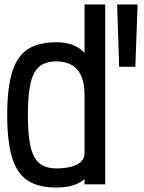

<svg xmlns="http://www.w3.org/2000/svg" viewBox="-20 -820 640 854"><path d="M230 14Q150 14 102.5 -17.5Q55 -49 33.5 -120Q12 -191 12 -308Q12 -426 33.5 -497.5Q55 -569 102.5 -600.5Q150 -632 230 -632Q270 -632 301 -621Q332 -610 356 -585V-800H448V0H356V-23Q332 -3 301 5.5Q270 14 230 14ZM230 -71Q268 -71 296.5 -78.5Q325 -86 340.5 -101Q356 -116 356 -139V-397Q356 -450 341 -483Q326 -516 298 -531.5Q270 -547 230 -547Q185 -547 157 -525.5Q129 -504 116.5 -452Q104 -400 104 -308Q104 -217 116.5 -165.5Q129 -114 157 -92.5Q185 -71 230 -71ZM510 -523 501 -800H592L582 -523Z"/></svg>

Font: Victor Mono SemiBold
Style: Regular
Weight: 600
Monospace: yes
Designer: Rune Bjørnerås
Version: Version 1.561;gftools[0.9.30]